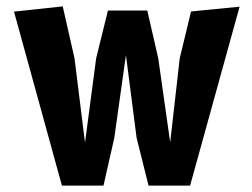

<svg xmlns="http://www.w3.org/2000/svg" viewBox="-20 -583 790 603"><path d="M477 -400 514.5 -136 544.5 -400 580 -547 732.5 -562 577 0H446.5L409 -150L375.5 -410L339 -150L305 0H174.5L24 -546.5L177 -563L214 -400L247 -135L282 -400L319 -550H442.5Z"/></svg>

Font: B612
Style: Bold
Weight: 700
Designer: Nicolas Chauveau, Thomas Paillot, Jonathan Favre-Lamarine, Jean-Luc Vinot
Foundry: AIRBUS
Version: Version 1.008